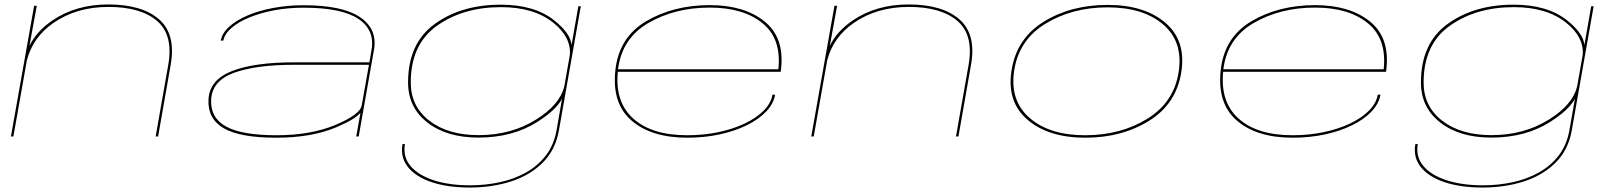

<svg xmlns="http://www.w3.org/2000/svg" viewBox="-20 -612 7256 861"><path d="M29 0 133 -586H145L112 -406Q143 -471.5 216 -521Q321 -592 465.5 -592Q616.5 -592 693 -525.5Q769.5 -459 745.5 -322L689 0H678L734.5 -321Q758 -454.5 684.8 -517.8Q611.5 -581 466.5 -581Q323.5 -581 220 -509.5Q127.5 -445.5 100.5 -341.5L40 0Z M1577.5 0 1596.5 -106.5Q1572.5 -77 1488.5 -41.5Q1377.5 5.5 1219 5.5Q1056 5.5 983.2 -37Q910.5 -79.5 915 -166.5Q919.5 -253.5 1019.5 -293Q1119.5 -332.5 1300 -332.5H1636.5L1646 -387.5Q1662 -477.5 1586.8 -527.5Q1511.5 -577.5 1341.5 -577.5Q1272 -577.5 1209.5 -565.8Q1147 -554 1097.5 -533.5Q1048 -513 1017.5 -486.2Q987 -459.5 981.5 -430H970Q976 -463.5 1007.8 -492.2Q1039.5 -521 1090.5 -542.8Q1141.5 -564.5 1206 -576.5Q1270.5 -588.5 1341 -588.5Q1515 -588.5 1594.2 -535.2Q1673.5 -482 1657 -388.5L1588.5 0ZM1602 -138.5 1634.5 -321.5H1299Q1130 -321.5 1031 -286.2Q932 -251 927 -166.5Q922 -85.5 992.2 -45.5Q1062.5 -5.5 1221 -5.5Q1374 -5.5 1484.5 -52Q1595 -98.5 1602 -139Z M2086.5 229Q1988 229 1916.2 205Q1844.5 181 1809.5 137.2Q1774.5 93.5 1785 34H1796Q1786 91 1821 132.5Q1856 174 1925.5 196.5Q1995 219 2088 219Q2157.5 219 2222 205Q2286.5 191 2339.8 161Q2393 131 2428.8 84Q2464.5 37 2476 -29L2500.5 -169.5Q2475.5 -120 2389 -65Q2278.5 5 2125.5 5Q1983.5 5 1896.8 -62.5Q1810 -130 1810 -242Q1810 -418 1929.5 -504.5Q2049 -591 2225.5 -591Q2377 -591 2465 -521Q2539 -462 2543 -410L2573.5 -584H2584.5L2486.5 -28Q2471 61 2413.2 118Q2355.5 175 2270.5 202Q2185.5 229 2086.5 229ZM2535.5 -366.5Q2541.5 -445.5 2461.5 -510Q2374 -580 2227 -580Q2057 -580 1939.5 -496.5Q1822 -413 1822 -242Q1822 -135 1905.5 -70.5Q1989 -6 2126 -6Q2273 -6 2385 -76.5Q2490.5 -142.5 2510.5 -224.5Z M3062.5 5.5Q2901.5 5.5 2812.5 -71Q2723.5 -147.5 2739.5 -296.5Q2755.5 -445 2878 -517Q3000.5 -589 3162.5 -589Q3317 -589 3407.8 -516.5Q3498.5 -444 3482.5 -302Q3481.5 -293 3481 -290H2750.5Q2737.5 -154.5 2819 -81Q2902 -5.5 3062 -5.5Q3135 -5.5 3200.8 -19.2Q3266.5 -33 3319 -57.8Q3371.5 -82.5 3404.5 -115.8Q3437.5 -149 3444 -187.5H3456Q3449 -146.5 3415.5 -111.5Q3382 -76.5 3328.5 -50.2Q3275 -24 3207 -9.2Q3139 5.5 3062.5 5.5ZM2751.5 -301.5H3470.5Q3485 -437.5 3400.5 -507Q3314.5 -578 3163 -578Q3005.5 -578 2886 -508Q2769 -439.5 2751.5 -301.5Z M3618 0 3722 -586H3734L3701 -406Q3732 -471.5 3805 -521Q3910 -592 4054.5 -592Q4205.5 -592 4282 -525.5Q4358.5 -459 4334.5 -322L4278 0H4267L4323.5 -321Q4347 -454.5 4273.8 -517.8Q4200.5 -581 4055.5 -581Q3912.5 -581 3809 -509.5Q3716.5 -445.5 3689.5 -341.5L3629 0Z M4847 5.5Q4683 5.5 4589 -74Q4495 -153.5 4515.5 -292.5Q4537 -438 4659.5 -514Q4782 -590 4947 -590Q5110.5 -590 5204.5 -511Q5298.5 -432 5278 -292.5Q5256.5 -147.5 5134 -71Q5011.5 5.5 4847 5.5ZM4846.5 -5.5Q5006 -5.5 5126 -80Q5246 -154.5 5266 -292.5Q5285.5 -425.5 5196.2 -502.2Q5107 -579 4947.5 -579Q4787.5 -579 4667.5 -505.2Q4547.5 -431.5 4527.5 -292.5Q4508.5 -160 4597.5 -82.8Q4686.5 -5.5 4846.5 -5.5Z M5777 5.5Q5616 5.5 5527 -71Q5438 -147.5 5454 -296.5Q5470 -445 5592.5 -517Q5715 -589 5877 -589Q6031.5 -589 6122.2 -516.5Q6213 -444 6197 -302Q6196 -293 6195.5 -290H5465Q5452 -154.5 5533.5 -81Q5616.5 -5.5 5776.5 -5.5Q5849.5 -5.5 5915.2 -19.2Q5981 -33 6033.5 -57.8Q6086 -82.5 6119 -115.8Q6152 -149 6158.5 -187.5H6170.5Q6163.5 -146.5 6130 -111.5Q6096.5 -76.5 6043 -50.2Q5989.5 -24 5921.5 -9.2Q5853.5 5.5 5777 5.5ZM5466 -301.5H6185Q6199.5 -437.5 6115 -507Q6029 -578 5877.5 -578Q5720 -578 5600.5 -508Q5483.5 -439.5 5466 -301.5Z M6628.5 229Q6530 229 6458.2 205Q6386.5 181 6351.5 137.2Q6316.5 93.5 6327 34H6338Q6328 91 6363 132.5Q6398 174 6467.5 196.5Q6537 219 6630 219Q6699.5 219 6764 205Q6828.5 191 6881.8 161Q6935 131 6970.8 84Q7006.5 37 7018 -29L7042.5 -169.5Q7017.5 -120 6931 -65Q6820.5 5 6667.5 5Q6525.5 5 6438.8 -62.5Q6352 -130 6352 -242Q6352 -418 6471.5 -504.5Q6591 -591 6767.5 -591Q6919 -591 7007 -521Q7081 -462 7085 -410L7115.5 -584H7126.5L7028.5 -28Q7013 61 6955.2 118Q6897.5 175 6812.5 202Q6727.5 229 6628.5 229ZM7077.5 -366.5Q7083.5 -445.5 7003.5 -510Q6916 -580 6769 -580Q6599 -580 6481.5 -496.5Q6364 -413 6364 -242Q6364 -135 6447.5 -70.5Q6531 -6 6668 -6Q6815 -6 6927 -76.5Q7032.5 -142.5 7052.5 -224.5Z"/></svg>

Font: Anybody UltraExpanded Thin
Style: Italic
Weight: 100
Width: 9
Italic angle: -10°
Designer: Tyler Finck
Foundry: Etcetera Type Company
Version: Version 1.010; ttfautohint (v1.8.3) -l 8 -r 50 -G 200 -x 14 